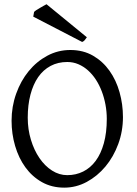

<svg xmlns="http://www.w3.org/2000/svg" viewBox="-20 -864 640 899"><path d="M480 -307.1Q480 -340.8 473.9 -373.8Q467.8 -406.7 456.5 -436.3Q445.3 -465.8 429 -491Q412.6 -516.1 392.1 -534.4Q371.6 -552.7 347.2 -563.2Q322.8 -573.7 294.9 -573.7Q251.5 -573.7 217 -555.4Q182.6 -537.1 158.9 -503.2Q135.3 -469.2 122.6 -420.9Q109.9 -372.6 109.9 -313Q109.9 -258.3 124.8 -209.5Q139.6 -160.6 164.8 -123.8Q189.9 -86.9 223.6 -65.4Q257.3 -43.9 294.9 -43.9Q335.4 -43.9 369.4 -60.8Q403.3 -77.6 428 -110.8Q452.6 -144 466.3 -193.4Q480 -242.7 480 -307.1ZM555.7 -315.9Q555.7 -249.5 533.7 -189.7Q511.7 -129.9 473.9 -84.5Q436 -39.1 386.2 -12.2Q336.4 14.6 280.8 14.6Q222.2 14.6 176.3 -11.2Q130.4 -37.1 98.9 -80.6Q67.4 -124 50.8 -180.7Q34.2 -237.3 34.2 -298.8Q34.2 -365.2 55.7 -425.3Q77.1 -485.4 114.3 -530.8Q151.4 -576.2 201.4 -603Q251.5 -629.9 309.1 -629.9Q369.6 -629.9 415.5 -603.3Q461.4 -576.7 492.7 -532.7Q523.9 -488.8 539.8 -432.1Q555.7 -375.5 555.7 -315.9ZM386.7 -689.5Q379.9 -680.2 376.2 -675.5Q372.6 -670.9 364.7 -667.5L135.7 -786.1L139.6 -808.1Q143.1 -812 150.6 -816.9Q158.2 -821.8 167 -826.9Q175.8 -832 184.1 -836.7Q192.4 -841.3 197.8 -844.2Z"/></svg>

Font: Gentium Plus
Style: Regular
Weight: 400
Designer: J. Victor Gaultney, Annie Olsen, Iska Routamaa
Foundry: SIL International
Version: Version 1.510